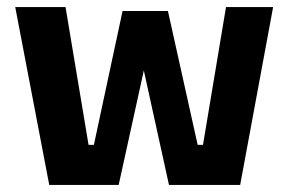

<svg xmlns="http://www.w3.org/2000/svg" viewBox="-20 -522 814 542"><path d="M119 0 23 -502H165L230 -113H245L326 -491H454L538 -113H553L618 -502H751L658 0H457L386 -323L315 0Z"/></svg>

Font: Cairo Play
Style: Bold
Weight: 700
Version: Version 3.119